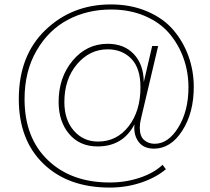

<svg xmlns="http://www.w3.org/2000/svg" viewBox="-20 -672 949 868"><path d="M476 176Q288 176 176.5 68.5Q65 -39 65 -224Q65 -421 185.5 -536.5Q306 -652 481 -652Q572 -652 645.5 -620.5Q719 -589 764 -536Q809 -483 832.5 -417Q856 -351 856 -279Q856 -162 804 -81Q752 0 676 0Q629 0 606 -31.5Q583 -63 588 -110Q536 -10 421 -10Q340 -10 292.5 -66.5Q245 -123 245 -211Q245 -322 308.5 -398Q372 -474 467 -474Q541 -474 585 -427.5Q629 -381 630 -301L668 -464H695L617 -134Q612 -115 612 -94Q612 -56 631.5 -39Q651 -22 679 -22Q741 -22 786.5 -96.5Q832 -171 832 -277Q832 -346 810 -408Q788 -470 746 -520Q704 -570 635.5 -599.5Q567 -629 482 -629Q375 -629 287.5 -583Q200 -537 145.5 -443.5Q91 -350 91 -224Q91 -49 196.5 52Q302 153 476 153Q548 153 612 131.5Q676 110 715 73L730 93Q685 131 618 153.5Q551 176 476 176ZM423 -32Q508 -32 561.5 -101Q615 -170 615 -277Q615 -364 573.5 -406.5Q532 -449 467 -449Q385 -449 328 -381.5Q271 -314 271 -211Q271 -130 314 -81Q357 -32 423 -32Z"/></svg>

Font: Elaine Sans ExtraLight
Style: Regular
Weight: 275
Designer: Wei Huang
Foundry: Wei Huang
Version: Version 2.001;December 24, 2019;FontCreator 12.0.0.2547 64-b